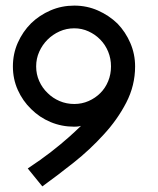

<svg xmlns="http://www.w3.org/2000/svg" viewBox="-20 -656 565 685"><path d="M350 -176Q301 -122 243 -76Q185 -30 131 9L79 -55Q126 -86 162 -114Q198 -142 226 -167L248 -187Q259 -197 269 -207Q262 -205 256 -204.5Q250 -204 245 -204Q200 -204 160.5 -220.5Q121 -237 91 -267Q61 -296 43.5 -335Q26 -374 26 -419Q26 -464 43.5 -503.5Q61 -543 91 -573Q121 -602 160.5 -619Q200 -636 245 -636Q290 -636 329.5 -618.5Q369 -601 399 -572Q428 -542 445 -502.5Q462 -463 462 -419Q462 -351 430.5 -290Q399 -229 350 -176ZM150 -324Q168 -306 192.5 -295.5Q217 -285 245 -285Q272 -285 296 -295.5Q320 -306 338 -324Q356 -342 366 -366.5Q376 -391 376 -419Q376 -447 366 -471.5Q356 -496 338 -514.5Q320 -533 296 -544Q272 -555 245 -555Q217 -555 192.5 -544Q168 -533 149.5 -514.5Q131 -496 120 -471.5Q109 -447 109 -419Q109 -391 120 -366.5Q131 -342 150 -324Z"/></svg>

Font: Josefin Slab
Style: Bold
Weight: 700
Designer: Santiago Orozco
Foundry: Typemade
Version: Version 2.000